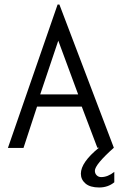

<svg xmlns="http://www.w3.org/2000/svg" viewBox="-20 -654 540 850"><path d="M326 -236 238 -474 158 -236ZM15 1 235 -634H243L484 0Q400 75 400 102Q400 114 408 122Q416 130 428 130Q457 130 486 107V153Q458 176 419 176Q379 176 358.5 158.5Q338 141 338 115Q338 65 418 0H411L342 -182H144L84 1Z"/></svg>

Font: Inconsolata
Style: Regular
Weight: 400
Designer: Raph Levien, Kirill Tkachev
Foundry: Cyreal
Version: Version 1.013